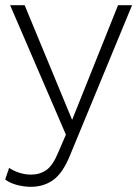

<svg xmlns="http://www.w3.org/2000/svg" viewBox="-40 -520 529 740"><path d="M79 200Q53 200 26 193Q-1 186 -20 172L-5 127Q13 139 35 146Q57 153 80 153Q113 153 138.5 135.5Q164 118 186 64L214 -1L-1 -500H55L238 -58L415 -500H469L231 76Q203 146 166 173Q129 200 79 200Z"/></svg>

Font: Prodigy Sans Light
Style: Regular
Weight: 300
Designer: Wei Huang
Foundry: Wei Huang
Version: Version 1.003; ttfautohint (v1.8.3)